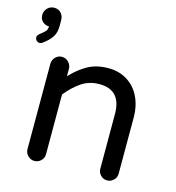

<svg xmlns="http://www.w3.org/2000/svg" viewBox="-129 -840 832 909"><g transform="rotate(15 287.0 -385.5)"><path d="M-1 -569Q-8 -569 -14.5 -575.5Q-21 -582 -21 -592Q-21 -601 -8 -611Q8 -623 16 -632Q24 -641 24 -656Q5 -656 -8 -668.5Q-21 -681 -21 -700Q-21 -720 -7.5 -734Q6 -748 26 -748Q47 -748 59.5 -734Q72 -720 72 -699V-669Q72 -639 58.5 -617.5Q45 -596 16 -575Q9 -569 -1 -569ZM121 -23Q103 -23 89.5 -36.5Q76 -50 76 -68V-487Q76 -505 89 -519Q102 -533 121 -533Q140 -533 153.5 -519Q167 -505 167 -487V-450Q205 -491 247.5 -514.5Q290 -538 348 -538Q402 -538 442 -512Q481 -487 502 -443Q523 -399 523 -345V-68Q523 -49 509.5 -36Q496 -23 478 -23Q459 -23 446 -36.5Q433 -50 433 -68V-336Q433 -454 326 -454Q277 -454 239.5 -429Q202 -404 167 -361V-68Q167 -49 153.5 -36Q140 -23 121 -23Z"/></g></svg>

Font: Huninn
Style: Regular
Weight: 400
Designer: justfont
Foundry: justfont
Version: Version 1.003